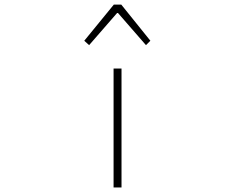

<svg xmlns="http://www.w3.org/2000/svg" viewBox="-20 -831 1040 851"><path d="M483.4 0V-527.3H518.6V0ZM353.5 -650.4 484.4 -810.5H517.6L646.5 -650.4L627 -630.9L502.9 -773.4H499L375 -630.9Z"/></svg>

Font: GenEi Gothic M ExtraLight
Style: Regular
Weight: 200
Designer: o_tamon (Modified); [Source Han Sans]
Ryoko NISHIZUKA  (kana & ideographs); Paul D. Hunt (Latin, Greek & Cyrillic); Wenl
Version: Version 1.1a;Original Version 1.004